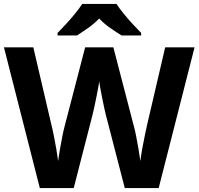

<svg xmlns="http://www.w3.org/2000/svg" viewBox="-20 -954 1007 974"><path d="M967 -714 785 0H613L516 -375Q513 -386 508.5 -408Q504 -430 498.5 -456Q493 -482 489 -505.5Q485 -529 483 -542Q482 -529 477.5 -505.5Q473 -482 468 -456.5Q463 -431 458 -408.5Q453 -386 450 -374L354 0H182L0 -714H149L240 -324Q246 -301 253 -266Q260 -231 266 -196Q272 -161 275 -137Q278 -162 284 -196.5Q290 -231 296.5 -263.5Q303 -296 308 -314L412 -714H555L659 -314Q664 -297 670.5 -264Q677 -231 683 -196Q689 -161 692 -137Q695 -162 701 -196.5Q707 -231 714.5 -266Q722 -301 727 -324L818 -714ZM571 -934Q585 -912 607.5 -884.5Q630 -857 654 -831Q678 -805 696 -787V-774H597Q571 -790 540 -811.5Q509 -833 483 -860Q457 -833 427 -812Q397 -791 371 -774H272V-787Q291 -806 314.5 -831.5Q338 -857 360.5 -884.5Q383 -912 397 -934Z"/></svg>

Font: Noto Sans Sinhala
Style: Bold
Weight: 700
Designer: Jelle Bosma - Monotype Design Team
Foundry: Monotype Imaging Inc.
Version: Version 2.006; ttfautohint (v1.8.4.7-5d5b)